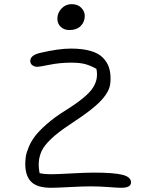

<svg xmlns="http://www.w3.org/2000/svg" viewBox="-20 -913 676 920"><path d="M313 -769Q286.6 -769 270.8 -784.7Q254.9 -800.3 254.9 -823.2Q254.9 -851.6 274.9 -872.3Q294.9 -893.1 323.2 -893.1Q352.1 -893.1 369.1 -876Q386.2 -858.9 386.2 -836.9Q386.2 -808.1 366.7 -788.6Q347.2 -769 313 -769ZM225.1 -13.2Q158.7 -13.2 129.9 -41.5Q101.1 -69.8 101.1 -127Q101.1 -146.5 103.8 -163.6Q106.4 -180.7 117.4 -207.8Q128.4 -234.9 147.5 -260Q166.5 -285.2 202.9 -317.4Q239.3 -349.6 289.1 -380.9Q344.2 -415 377.9 -442.9Q411.6 -470.7 425.8 -493.4Q439.9 -516.1 443.4 -538.3Q446.8 -560.5 441.9 -583Q416.5 -597.7 390.4 -605.2Q364.3 -612.8 320.8 -612.8Q267.6 -612.8 217.8 -602.8Q168 -592.8 159.2 -592.8Q146 -592.8 135.5 -600.1Q125 -607.4 125 -621.1Q125 -647.9 170.9 -659.2Q259.8 -680.2 319.8 -680.2Q375.5 -680.2 414.1 -668.9Q452.6 -657.7 472.9 -636.7Q493.2 -615.7 501.5 -591.6Q509.8 -567.4 509.8 -536.1Q509.8 -510.3 503.4 -491Q497.1 -471.7 477.1 -446Q457 -420.4 417.7 -389.2Q378.4 -357.9 314 -315.9Q257.8 -278.8 224.6 -247.1Q191.4 -215.3 179.7 -189.7Q168 -164.1 166 -137.2Q164.1 -110.4 169.9 -83Q193.8 -78.1 222.2 -78.1Q253.4 -78.1 321.8 -82Q390.1 -85.9 429.2 -85.9Q525.9 -85.9 566.9 -75.4Q607.9 -64.9 607.9 -39.1Q607.9 -13.2 561 -13.2Q542.5 -13.2 500.2 -16.6Q458 -20 413.1 -20Q377.4 -20 314.2 -16.6Q251 -13.2 225.1 -13.2Z"/></svg>

Font: Shantell Sans Irregular
Style: Regular
Weight: 300
Designer: Stephen Nixon, Anya Danilova, Shantell Martin
Foundry: Arrow Type
Version: Version 1.006;[9816181b4]